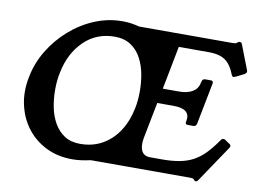

<svg xmlns="http://www.w3.org/2000/svg" viewBox="-74 -782 1220 905"><g transform="rotate(10 535.5 -329.5)"><path d="M914 12Q909 12 906 9L902 4Q899 0 886 0H409Q387 5 365.5 8Q344 11 322 11Q252 11 196.5 -16.5Q141 -44 104.5 -91.5Q68 -139 54 -201.5Q40 -264 54 -334Q67 -403 103.5 -463.5Q140 -524 193.5 -571Q247 -618 311 -644.5Q375 -671 444 -671Q466 -671 486 -668Q506 -665 524 -660H973Q986 -660 991 -664L997 -669Q999 -671 1004 -671Q1012 -671 1015 -664L1061 -545Q1063 -540 1062 -537Q1061 -531 1053 -526L1015 -507Q1006 -503 1004 -503Q998 -503 994 -511L992 -516Q980 -546 964 -564Q948 -582 925 -590Q902 -598 868 -598H725L685 -391H763Q803 -391 827.5 -406Q852 -421 857 -450L859 -456Q861 -469 875 -469H901Q914 -469 912 -456L873 -256Q870 -243 857 -243H831Q817 -243 820 -256L821 -261Q832 -320 749 -320H671L637 -146Q630 -106 641.5 -84Q653 -62 682 -62H739Q788 -62 824 -69Q860 -76 888.5 -91.5Q917 -107 941.5 -132Q966 -157 992 -194L996 -200Q1000 -206 1006 -207Q1012 -208 1016 -205L1041 -188Q1050 -182 1042 -170L925 4Q920 12 914 12ZM346 -67Q406 -67 453 -94Q500 -121 530.5 -169Q561 -217 573 -279Q580 -313 580.5 -355Q581 -397 573.5 -439Q566 -481 547.5 -516Q529 -551 497.5 -572Q466 -593 420 -593Q333 -593 273 -534.5Q213 -476 194 -380Q186 -342 186 -299Q186 -256 194 -215Q202 -174 221 -140.5Q240 -107 270.5 -87Q301 -67 346 -67Z"/></g></svg>

Font: Young Serif Light
Style: Italic
Weight: 300
Italic angle: -10.979°
Designer: Bastien Sozeau
Foundry: NBR — Bastien Sozeau
Version: Version 5.001